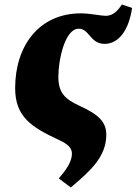

<svg xmlns="http://www.w3.org/2000/svg" viewBox="-20 -610 604 849"><path d="M293 219C381 145 450 82 450 -14C450 -71 416 -104 330 -143C267 -172 238 -200 238 -271C238 -342 266 -483 328 -483C376 -483 378 -416 443 -416C504 -416 550 -476 564 -575L519 -590C504 -567 482 -540 448 -540C427 -540 376 -551 338 -551C153 -551 47 -408 47 -220C47 -93 120 -47 241 9C284 29 298 46 298 70C298 106 271 143 240 179Z"/></svg>

Font: Noto Serif SemiCondensed Black
Style: Italic
Weight: 900
Width: 4
Italic angle: -12°
Designer: Monotype Design Team
Foundry: Monotype Imaging Inc.
Version: Version 2.014